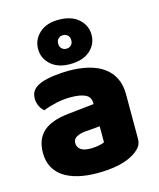

<svg xmlns="http://www.w3.org/2000/svg" viewBox="-115 -835 773 933"><g transform="rotate(-15 272.0 -368.5)"><path d="M260 -108Q277 -108 297.5 -111.5Q318 -115 328 -121V-201L256 -195Q228 -193 210 -183Q192 -173 192 -153Q192 -133 207.5 -120.5Q223 -108 260 -108ZM252 -501Q306 -501 350.5 -490Q395 -479 426.5 -456.5Q458 -434 475 -399.5Q492 -365 492 -318V-94Q492 -68 477.5 -51.5Q463 -35 443 -23Q378 16 260 16Q207 16 164.5 6Q122 -4 91.5 -24Q61 -44 44.5 -75Q28 -106 28 -147Q28 -216 69 -253Q110 -290 196 -299L327 -313V-320Q327 -349 301.5 -361.5Q276 -374 228 -374Q191 -374 154.5 -366Q118 -358 89 -346Q76 -355 67 -373.5Q58 -392 58 -412Q58 -438 70.5 -453.5Q83 -469 109 -480Q138 -491 177.5 -496Q217 -501 252 -501ZM136 -641Q136 -688 171.5 -720.5Q207 -753 268 -753Q333 -753 369 -720.5Q405 -688 405 -641Q405 -594 369 -562Q333 -530 268 -530Q207 -530 171.5 -562Q136 -594 136 -641ZM237 -641Q237 -625 246.5 -616Q256 -607 269 -607Q284 -607 293.5 -616Q303 -625 303 -641Q303 -657 293.5 -666Q284 -675 269 -675Q256 -675 246.5 -666Q237 -657 237 -641Z"/></g></svg>

Font: Baloo Tammudu 2 ExtraBold
Style: Regular
Weight: 800
Designer: Maithili Shingre, Omkar Shende and Ek Type
Foundry: Ek Type
Version: Version 1.640;hotconv 1.0.111;makeotfexe 2.5.65597; ttfautoh